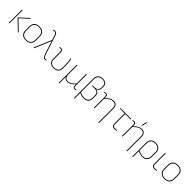

<svg xmlns="http://www.w3.org/2000/svg" viewBox="540 -2718 4926 4926"><g transform="rotate(45 3003.5 -255.0)"><path d="M423 0Q421 0 420 -2L158 -254Q155 -257 158 -261L393 -477Q396 -479 398 -479H421Q423 -479 424 -478Q425 -477 422 -474L186 -259L449 -5Q451 -3 449.5 -1.5Q448 0 446 0ZM97 0Q93 0 93 -4V-475Q93 -479 97 -479H112Q116 -479 116 -475V-4Q116 0 112 0Z M718 12Q629 12 579.5 -34.5Q530 -81 530 -165V-314Q530 -398 580 -444.5Q630 -491 718 -491Q806 -491 856 -444.5Q906 -398 906 -314V-165Q906 -82 855.5 -35Q805 12 718 12ZM718 -10Q796 -10 839.5 -51.5Q883 -93 883 -170V-309Q883 -386 839.5 -427.5Q796 -469 718 -469Q640 -469 596.5 -427.5Q553 -386 553 -309V-170Q553 -93 596.5 -51.5Q640 -10 718 -10Z M1411 12Q1387 12 1371 2Q1355 -8 1340.5 -37Q1326 -66 1308 -120L1226 -375Q1221 -392 1215 -410Q1209 -428 1203 -445H1202Q1195 -427 1187.5 -409Q1180 -391 1172 -373L1016 -3Q1014 0 1011 0H994Q989 0 991 -4L1187 -465Q1188 -468 1192 -468H1194L1153 -592Q1143 -624 1126.5 -648.5Q1110 -673 1076 -673Q1065 -673 1054 -671.5Q1043 -670 1033 -668Q1029 -666 1029 -670V-685Q1029 -689 1033 -690Q1042 -692 1054 -693.5Q1066 -695 1079 -695Q1108 -695 1126 -682Q1144 -669 1155 -648Q1166 -627 1174 -603L1330 -126Q1352 -62 1367.5 -36Q1383 -10 1411 -10Q1422 -10 1433.5 -12Q1445 -14 1453 -15Q1457 -17 1457 -12V2Q1457 5 1453 7Q1443 9 1432 10.5Q1421 12 1411 12Z M1728 12Q1669 12 1630 -7Q1591 -26 1570.5 -65Q1550 -104 1550 -164V-388Q1550 -430 1542 -449.5Q1534 -469 1505 -469Q1496 -469 1484 -467Q1472 -465 1461 -464Q1457 -463 1457 -466V-482Q1457 -484 1458 -484.5Q1459 -485 1461 -486Q1469 -488 1482 -489.5Q1495 -491 1507 -491Q1543 -491 1558.5 -470.5Q1574 -450 1574 -396V-161Q1574 -83 1614 -46.5Q1654 -10 1728 -10Q1802 -10 1841.5 -47Q1881 -84 1881 -162V-255Q1881 -321 1875 -376.5Q1869 -432 1858 -475Q1857 -479 1861 -479H1876Q1880 -479 1881 -475Q1891 -435 1897.5 -379.5Q1904 -324 1904 -260V-165Q1904 -104 1884 -65Q1864 -26 1824.5 -7Q1785 12 1728 12Z M2091 185Q2087 185 2087 181V-475Q2087 -479 2091 -479H2106Q2110 -479 2110 -475V-152Q2110 -79 2139.5 -44.5Q2169 -10 2226 -10Q2280 -10 2329 -43Q2378 -76 2424 -129V-475Q2424 -479 2427 -479H2443Q2447 -479 2447 -475V-92Q2447 -48 2456.5 -29Q2466 -10 2494 -10Q2504 -10 2514.5 -11.5Q2525 -13 2537 -15Q2540 -17 2540 -13V2Q2540 4 2539.5 5Q2539 6 2537 7Q2529 9 2516 10.5Q2503 12 2492 12Q2455 12 2440 -11Q2425 -34 2425 -100V-102Q2375 -46 2325.5 -17Q2276 12 2225 12Q2140 12 2109 -54V181Q2109 185 2106 185Z M2642 185Q2638 185 2638 181V-525Q2638 -609 2685.5 -652Q2733 -695 2811 -695Q2895 -695 2933 -659.5Q2971 -624 2971 -552V-512Q2971 -456 2946 -422.5Q2921 -389 2881 -381V-379Q2935 -372 2965 -338.5Q2995 -305 2995 -243V-165Q2995 -74 2950 -31Q2905 12 2821 12Q2767 12 2726.5 0Q2686 -12 2657 -25V-49Q2690 -33 2727 -21.5Q2764 -10 2820 -10Q2892 -10 2932 -47.5Q2972 -85 2972 -165V-241Q2972 -278 2959.5 -306Q2947 -334 2916 -349.5Q2885 -365 2830 -365H2752Q2748 -365 2748 -369V-383Q2748 -387 2752 -387H2821Q2860 -387 2888.5 -400Q2917 -413 2932.5 -440Q2948 -467 2948 -511V-548Q2948 -611 2917.5 -642Q2887 -673 2811 -673Q2745 -673 2703 -636Q2661 -599 2661 -528V181Q2661 185 2657 185Z M3530 185Q3526 185 3526 181V-325Q3526 -400 3498 -434.5Q3470 -469 3410 -469Q3354 -469 3301 -435Q3248 -401 3195 -342V-369Q3231 -408 3267 -435Q3303 -462 3339.5 -476.5Q3376 -491 3414 -491Q3480 -491 3514.5 -452Q3549 -413 3549 -328V181Q3549 185 3546 185ZM3181 0Q3177 0 3177 -4V-388Q3177 -430 3169 -449.5Q3161 -469 3132 -469Q3123 -469 3111 -468.5Q3099 -468 3088 -464Q3084 -463 3084 -466V-482Q3084 -484 3085 -484.5Q3086 -485 3088 -486Q3096 -488 3109 -489.5Q3122 -491 3134 -491Q3170 -491 3185 -471Q3200 -451 3200 -397V-368V-358V-4Q3200 0 3197 0Z M3928 12Q3898 12 3877.5 0Q3857 -12 3846.5 -37Q3836 -62 3836 -102V-457H3669Q3666 -457 3666 -461V-475Q3666 -479 3669 -479H4059Q4063 -479 4063 -475V-461Q4063 -457 4059 -457H3859V-102Q3859 -52 3877.5 -31Q3896 -10 3929 -10Q3950 -10 3969.5 -13.5Q3989 -17 4004 -20Q4008 -22 4008 -18L4009 -3Q4009 1 4004 2Q3993 5 3972.5 8.5Q3952 12 3928 12Z M4553 185Q4549 185 4549 181V-325Q4549 -400 4521 -434.5Q4493 -469 4433 -469Q4377 -469 4324 -435Q4271 -401 4218 -342V-369Q4254 -408 4290 -435Q4326 -462 4362.5 -476.5Q4399 -491 4437 -491Q4503 -491 4537.5 -452Q4572 -413 4572 -328V181Q4572 185 4569 185ZM4204 0Q4200 0 4200 -4V-388Q4200 -430 4192 -449.5Q4184 -469 4155 -469Q4146 -469 4134 -468.5Q4122 -468 4111 -464Q4107 -463 4107 -466V-482Q4107 -484 4108 -484.5Q4109 -485 4111 -486Q4119 -488 4132 -489.5Q4145 -491 4157 -491Q4193 -491 4208 -471Q4223 -451 4223 -397V-368V-358V-4Q4223 0 4220 0ZM4361 -546Q4357 -546 4358 -551L4392 -691Q4394 -695 4397 -695H4413Q4416 -695 4415 -690L4378 -550Q4377 -546 4374 -546Z M4762 185Q4758 185 4758 181V-315Q4758 -398 4807 -444.5Q4856 -491 4940 -491Q5025 -491 5073.5 -445Q5122 -399 5122 -315V-164Q5122 -82 5074 -35Q5026 12 4942 12Q4905 12 4861 0Q4817 -12 4773 -35L4772 -58Q4816 -36 4857.5 -23Q4899 -10 4940 -10Q5014 -10 5056.5 -51.5Q5099 -93 5099 -164V-312Q5099 -388 5056.5 -428.5Q5014 -469 4940 -469Q4866 -469 4823.5 -428Q4781 -387 4781 -311V181Q4781 185 4777 185Z M5380 12Q5349 12 5328.5 0Q5308 -12 5298 -36.5Q5288 -61 5288 -101V-475Q5288 -479 5292 -479H5307Q5311 -479 5311 -475V-101Q5311 -51 5329.5 -30.5Q5348 -10 5381 -10Q5401 -10 5419.5 -12.5Q5438 -15 5453 -20Q5458 -21 5458 -17V-2Q5458 2 5454 3Q5442 6 5421.5 9Q5401 12 5380 12Z M5746 12Q5657 12 5607.5 -34.5Q5558 -81 5558 -165V-314Q5558 -398 5608 -444.5Q5658 -491 5746 -491Q5834 -491 5884 -444.5Q5934 -398 5934 -314V-165Q5934 -82 5883.5 -35Q5833 12 5746 12ZM5746 -10Q5824 -10 5867.5 -51.5Q5911 -93 5911 -170V-309Q5911 -386 5867.5 -427.5Q5824 -469 5746 -469Q5668 -469 5624.5 -427.5Q5581 -386 5581 -309V-170Q5581 -93 5624.5 -51.5Q5668 -10 5746 -10Z"/></g></svg>

Font: Sofia Sans Thin
Style: Regular
Weight: 250
Designer: Botio Nikoltchev, Ani Petrova
Foundry: lettersoup
Version: Version 4.101